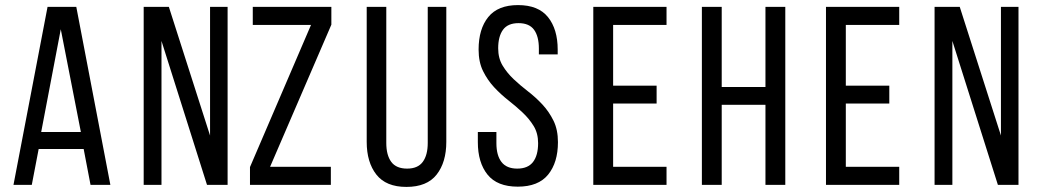

<svg xmlns="http://www.w3.org/2000/svg" viewBox="-20 -727 4079 755"><path d="M132 -141 105 0H33L167 -700H280L414 0H336L309 -141ZM142 -208H298L219 -612Z M615 0H545V-700H644L806 -194V-700H875V0H794L615 -566Z M1281 0H963V-70L1203 -629H974V-700H1283V-630L1042 -71H1281Z M1499 -165Q1499 -117 1518.5 -90.5Q1538 -64 1581 -64Q1623 -64 1642.5 -90.5Q1662 -117 1662 -165V-700H1735V-169Q1735 -89 1697 -40.5Q1659 8 1578 8Q1498 8 1460 -40.5Q1422 -89 1422 -169V-700H1499Z M2017 -707Q2097 -707 2135 -659.5Q2173 -612 2173 -532V-513H2099V-536Q2099 -584 2080 -610Q2061 -636 2019 -636Q1977 -636 1958 -610Q1939 -584 1939 -537Q1939 -498 1956.5 -469Q1974 -440 2000 -415.5Q2026 -391 2056.5 -367.5Q2087 -344 2113 -316Q2139 -288 2156.5 -252.5Q2174 -217 2174 -168Q2174 -88 2135.5 -40.5Q2097 7 2016 7Q1935 7 1897 -40.5Q1859 -88 1859 -168V-208H1932V-164Q1932 -116 1952 -90Q1972 -64 2014 -64Q2056 -64 2076 -90Q2096 -116 2096 -164Q2096 -203 2078.5 -231.5Q2061 -260 2035 -284.5Q2009 -309 1979 -332.5Q1949 -356 1923 -384Q1897 -412 1879.5 -447.5Q1862 -483 1862 -532Q1862 -613 1900 -660Q1938 -707 2017 -707Z M2562 -390V-320H2391V-71H2601V0H2313V-700H2601V-629H2391V-390Z M2818 -315V0H2740V-700H2818V-385H2990V-700H3068V0H2990V-315Z M3477 -390V-320H3306V-71H3516V0H3228V-700H3516V-629H3306V-390Z M3725 0H3655V-700H3754L3916 -194V-700H3985V0H3904L3725 -566Z"/></svg>

Font: Bebas Neue Regular
Style: Regular
Weight: 400
Designer: Ryoichi Tsunekawa & LGV (GE)
Foundry: Free Software Foundation, Inc.
Version: Version 1.003 August 13, 2016